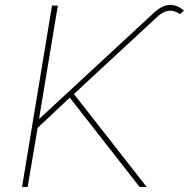

<svg xmlns="http://www.w3.org/2000/svg" viewBox="-20 -750 758 770"><path d="M68.4 0 188.5 -727.5H211.9L136.7 -274.4H138.7L597.7 -699.2Q627.9 -727.1 657.2 -730Q686.5 -732.9 717.8 -708L702.1 -693.4Q677.2 -710.4 653.3 -706.3Q629.4 -702.1 605.5 -677.7L276.4 -373L568.4 0H540L259.8 -358.4L130.9 -237.3L90.8 0Z"/></svg>

Font: Inter Tight Thin
Style: Italic
Weight: 250
Italic angle: -9.39999°
Designer: Rasmus Andersson
Foundry: rsms
Version: Version 3.004